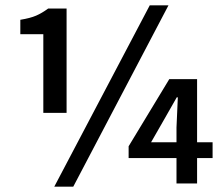

<svg xmlns="http://www.w3.org/2000/svg" viewBox="-20 -686 835 718"><path d="M142 -264V-558H56V-612Q93 -618 115 -627.5Q137 -637 160 -654H229V-264ZM183 12 540 -666H610L254 12ZM640 0V-95H461V-139L613 -390H717V-154H775V-95H717V0ZM545 -154H640V-209L645 -322H641L596 -243Z"/></svg>

Font: Giro Sans Semibold
Style: Regular
Weight: 600
Designer: Paul D. Hunt
Foundry: Adobe Systems Incorporated
Version: Version 1.000;PS 1.0;hotconv 1.0.88;makeotf.lib2.5.647800